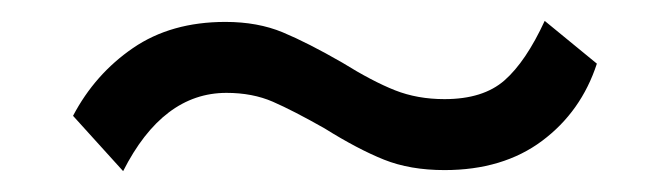

<svg xmlns="http://www.w3.org/2000/svg" viewBox="-20 -377 640 184"><path d="M50 -266Q71 -306 107.5 -331Q144 -356 196 -356Q227 -356 251 -346Q275 -336 308 -317Q337 -299 358.5 -290.5Q380 -282 406 -282Q443 -282 463.5 -300Q484 -318 502 -357L552 -316Q537 -270 499.5 -242Q462 -214 406 -214Q373 -214 348 -224Q323 -234 291 -254Q261 -271 241.5 -279.5Q222 -288 197 -288Q136 -288 98 -213Z"/></svg>

Font: Krub Medium
Style: Regular
Weight: 500
Designer: Ekaluck Peanpanawate
Foundry: Cadson Demak Co.,Ltd.
Version: Version 1.000; ttfautohint (v1.6)